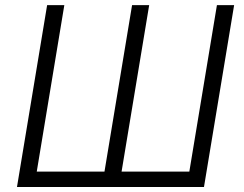

<svg xmlns="http://www.w3.org/2000/svg" viewBox="-20 -748 974 768"><path d="M168.5 -727.5H237.3L127 -61.5H397.9L508.3 -727.5H576.7L466.3 -61.5H737.3L847.7 -727.5H916.5L795.9 0H47.9Z"/></svg>

Font: Inter 17pt Light
Style: Italic
Weight: 300
Italic angle: -9.3988°
Version: Version 4.001;git-66647c0bb